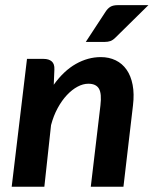

<svg xmlns="http://www.w3.org/2000/svg" viewBox="-20 -709 583 729"><path d="M24.4 0 82.5 -485.4H145.5Q165.5 -485.4 176.5 -475.8Q187.5 -466.3 186.5 -445.3L184.1 -387.2Q222.2 -440.4 268.1 -466.3Q314 -492.2 362.8 -492.2Q394 -492.2 419.2 -480Q444.3 -467.8 460.7 -444.3Q477.1 -420.9 483.6 -386.7Q490.2 -352.5 484.9 -308.6L448.7 0H324.7L361.3 -308.6Q366.7 -353.5 355.7 -372.3Q344.7 -391.1 315.4 -391.1Q295.4 -391.1 274.4 -379.9Q253.4 -368.7 234.1 -348.1Q214.8 -327.6 199 -298.6Q183.1 -269.5 173.8 -233.9L148.4 0ZM543.5 -689.5 418.5 -566.4Q408.7 -556.6 399.4 -553.2Q390.1 -549.8 377 -549.8H305.7L380.9 -664.6Q388.7 -676.8 398.9 -683.1Q409.2 -689.5 428.2 -689.5Z"/></svg>

Font: Carlito
Style: Bold Italic
Weight: 700
Italic angle: -7°
Designer: Lukasz Dziedzic
Foundry: tyPoland Lukasz Dziedzic
Version: Version 1.104